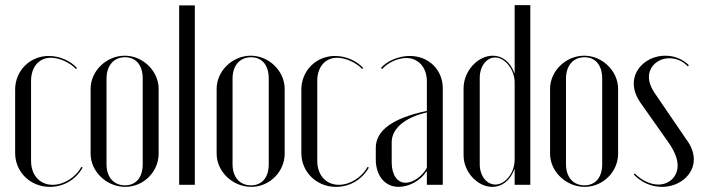

<svg xmlns="http://www.w3.org/2000/svg" viewBox="-20 -720 2732 748"><path d="M39 -371V-124C39 -50 98 8 174 8C228 8 275 -20 302 -67L297 -70C274 -28 228 0 185 0C135 0 101 -38 101 -93V-405C101 -459 132 -495 178 -495C212 -495 253 -476 276 -451L280 -455C254 -484 211 -502 170 -502C96 -502 39 -444 39 -371Z M466 -503C394 -503 333 -443 333 -374V-121C333 -52 395 8 468 8C539 8 598 -51 598 -121V-374C598 -443 537 -503 466 -503ZM467 -497C510 -497 536 -466 536 -414V-80C536 -29 510 2 467 2C423 2 395 -30 395 -80V-414C395 -464 423 -497 467 -497Z M678 0H739V-699H678Z M957 -503C885 -503 824 -443 824 -374V-121C824 -52 886 8 959 8C1030 8 1089 -51 1089 -121V-374C1089 -443 1028 -503 957 -503ZM958 -497C1001 -497 1027 -466 1027 -414V-80C1027 -29 1001 2 958 2C914 2 886 -30 886 -80V-414C886 -464 914 -497 958 -497Z M1154 -371V-124C1154 -50 1213 8 1289 8C1343 8 1390 -20 1417 -67L1412 -70C1389 -28 1343 0 1300 0C1250 0 1216 -38 1216 -93V-405C1216 -459 1247 -495 1293 -495C1327 -495 1368 -476 1391 -451L1395 -455C1369 -484 1326 -502 1285 -502C1211 -502 1154 -444 1154 -371Z M1444 -99C1444 -35 1480 8 1533 8C1574 8 1619 -17 1641 -52H1643V0H1705V-376C1705 -448 1650 -502 1577 -502C1533 -502 1488 -483 1464 -455L1469 -451C1489 -475 1529 -494 1563 -494C1610 -494 1643 -457 1643 -403V-288C1510 -260 1444 -212 1444 -144ZM1560 -8C1527 -8 1506 -40 1506 -87V-166C1506 -220 1559 -263 1643 -282V-66C1625 -33 1589 -8 1560 -8Z M1985 0H2046V-700H1985V-435H1984C1968 -479 1937 -503 1900 -503C1841 -503 1786 -443 1786 -376V-115C1786 -50 1840 8 1898 8C1936 8 1968 -17 1984 -61H1985ZM1985 -399V-97C1985 -48 1949 -1 1910 -1C1875 -1 1849 -36 1849 -80V-417C1849 -461 1875 -496 1909 -496C1948 -496 1985 -448 1985 -399Z M2256 -503C2184 -503 2123 -443 2123 -374V-121C2123 -52 2185 8 2258 8C2329 8 2388 -51 2388 -121V-374C2388 -443 2327 -503 2256 -503ZM2257 -497C2300 -497 2326 -466 2326 -414V-80C2326 -29 2300 2 2257 2C2213 2 2185 -30 2185 -80V-414C2185 -464 2213 -497 2257 -497Z M2664 -466C2639 -490 2607 -503 2572 -503C2504 -503 2449 -454 2449 -395C2449 -370 2458 -345 2475 -320L2585 -164C2608 -131 2620 -101 2620 -75C2620 -33 2588 -1 2545 -1C2514 -1 2480 -17 2453 -44L2449 -40C2479 -9 2518 8 2559 8C2627 8 2683 -39 2683 -99C2683 -125 2673 -152 2653 -178L2535 -351C2517 -376 2508 -399 2508 -420C2508 -461 2543 -493 2588 -493C2614 -493 2639 -483 2659 -462Z"/></svg>

Font: Moniqa Display
Style: Regular
Weight: 400
Designer: Rajesh Rajput
Foundry: Rajesh Rajput
Version: Version 1.000